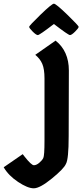

<svg xmlns="http://www.w3.org/2000/svg" viewBox="-155 -770 448 1040"><path d="M218 -388Q218 -388 217 -33Q217 93 202 118Q191 144 126 197Q61 250 28 250Q-5 250 -57 215.5Q-109 181 -135 136L-32 65L-22 78Q15 125 28.5 125Q42 125 57.5 112Q73 99 79.5 86Q86 73 86 -8V-345Q86 -396 74 -424Q62 -452 36 -473L146 -550Q218 -493 218 -388ZM137 -640Q59 -580 50 -580Q41 -580 22 -599Q3 -618 3 -624.5Q3 -631 64.5 -690.5Q126 -750 137 -750Q148 -750 209.5 -690.5Q271 -631 271 -624.5Q271 -618 252 -599Q233 -580 224 -580Q215 -580 137 -640Z"/></svg>

Font: Germania One
Style: Regular
Weight: 400
Designer: John Vargas Beltran
Foundry: John Vargas Beltran
Version: Version 1.001